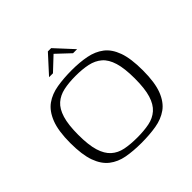

<svg xmlns="http://www.w3.org/2000/svg" viewBox="-161 -755 906 906"><g transform="rotate(-45 291.5 -302.0)"><path d="M287 7Q233 7 189.5 -1Q146 -9 114.5 -33.5Q83 -58 66 -105Q49 -152 49 -231Q49 -311 68 -359Q87 -407 120 -430.5Q153 -454 198.5 -461.5Q244 -469 297 -469Q350 -469 393.5 -460.5Q437 -452 468.5 -428Q500 -404 517 -357Q534 -310 534 -231Q534 -150 515.5 -102.5Q497 -55 464 -31.5Q431 -8 386 -0.5Q341 7 287 7ZM291 -25Q336 -25 371 -32Q406 -39 430.5 -60.5Q455 -82 467.5 -122.5Q480 -163 480 -231Q480 -298 467.5 -339Q455 -380 430.5 -401Q406 -422 371 -429.5Q336 -437 291 -437Q245 -437 210.5 -429.5Q176 -422 152 -401Q128 -380 115.5 -339Q103 -298 103 -231Q103 -163 115.5 -122.5Q128 -82 152 -60.5Q176 -39 210.5 -32Q245 -25 291 -25ZM198 -521 280 -611H302L385 -521H358L291 -584L224 -521Z"/></g></svg>

Font: Genos Thin Light
Style: Regular
Weight: 300
Version: Version 1.010